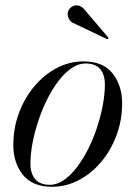

<svg xmlns="http://www.w3.org/2000/svg" viewBox="-20 -705 523 735"><path d="M179.5 10Q104 10 67.5 -36Q31 -82 31 -149.5Q31 -215 52.8 -273Q74.5 -331 112 -375.2Q149.5 -419.5 197.8 -444.8Q246 -470 299 -470Q375 -470 411.2 -423.8Q447.5 -377.5 447.5 -310Q447.5 -244.5 425.8 -186.5Q404 -128.5 366.5 -84.2Q329 -40 280.8 -15Q232.5 10 179.5 10ZM171 2.5Q198.5 2.5 224.5 -15.5Q250.5 -33.5 274 -64.2Q297.5 -95 317.2 -134Q337 -173 351.2 -216.2Q365.5 -259.5 373.5 -302.2Q381.5 -345 381.5 -382Q381.5 -419 363.5 -440.5Q345.5 -462 307 -462Q280 -462 253.8 -444Q227.5 -426 204 -395.2Q180.5 -364.5 161 -325.5Q141.5 -286.5 127 -243.2Q112.5 -200 104.5 -157.5Q96.5 -115 96.5 -77.5Q96.5 -41 114.8 -19.2Q133 2.5 171 2.5ZM391.5 -554.5 257 -618.5Q249 -623.5 244.2 -631.8Q239.5 -640 239 -649.8Q238.5 -659.5 243.5 -667.5Q247 -673.5 253.2 -678Q259.5 -682.5 267.2 -684Q275 -685.5 283.2 -683Q291.5 -680.5 299.5 -673L396 -559.5Z"/></svg>

Font: Bodoni Moda 28pt
Style: Italic
Weight: 400
Italic angle: -13°
Designer: Owen Earl
Foundry: indestructible type
Version: Version 2.004